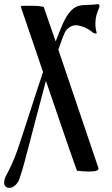

<svg xmlns="http://www.w3.org/2000/svg" viewBox="-45 -465 540 928"><path d="M0 443C20 443 40 424 48 402C68 347 77 301 95 237C114 165 148 32 177 -74C238 103 296 276 327 360C342 362 363 364 382 364C399 364 431 364 431 350V348C397 248 308 -16 237 -225C248 -257 258 -286 269 -309C278 -328 301 -343 321 -343C342 -343 379 -330 403 -308C408 -304 425 -299 422 -308C417 -324 416 -339 416 -353C416 -381 424 -403 433 -425C434 -427 436 -434 436 -437C436 -441 432 -445 427 -445C425 -445 421 -444 421 -444C389 -440 360 -443 337 -437C299 -428 272 -387 246 -320C238 -301 231 -283 224 -265C202 -329 181 -388 167 -430C157 -436 130 -437 103 -437H60C56 -437 56 -432 57 -428C88 -339 125 -228 163 -117C120 11 65 187 38 264C22 310 -1 357 -15 383C-21 393 -25 407 -25 418C-25 432 -17 443 0 443Z"/></svg>

Font: Ponomar Unicode
Style: Regular
Weight: 400
Version: 1.3